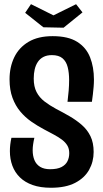

<svg xmlns="http://www.w3.org/2000/svg" viewBox="-20 -875 486 905"><path d="M220.2 10Q170.2 10 133.8 -2.9Q97.4 -15.8 73.7 -39.1Q50 -62.4 38.3 -93.9Q26.6 -125.4 26.6 -162.6Q26.6 -177.6 28.4 -193.5Q30.2 -209.4 33.8 -225.4H142Q138.2 -209.4 136.1 -194.6Q134 -179.8 134 -167Q134 -140.4 142.4 -120.2Q150.8 -100 169.1 -88.7Q187.4 -77.4 216.2 -77.4Q250.2 -77.4 269.9 -87.7Q289.6 -98 298 -115.1Q306.4 -132.2 306.4 -153Q306.4 -174.2 297.3 -189.3Q288.2 -204.4 272.2 -216.5Q256.2 -228.6 234.3 -240.3Q212.4 -252 186.8 -265.6Q156 -282 127.3 -302Q98.6 -322 75.6 -349.4Q52.6 -376.8 38.8 -414.1Q25 -451.4 25 -501Q25 -558.8 47.1 -604.8Q69.2 -650.8 114.3 -677.7Q159.4 -704.6 228.2 -704.6Q301.2 -704.6 343.7 -677.9Q386.2 -651.2 404.5 -605Q422.8 -558.8 422.8 -499.8Q422.8 -482.8 421.3 -465.4Q419.8 -448 417.8 -430.4Q415.8 -412.8 413.2 -395.2H298.2Q301.6 -421.8 303.7 -447.8Q305.8 -473.8 305.8 -497.4Q305.8 -532.2 299 -558.8Q292.2 -585.4 274.6 -600.3Q257 -615.2 224.4 -615.2Q201.4 -615.2 185 -606.8Q168.6 -598.4 158.4 -583.2Q148.2 -568 143.6 -548.1Q139 -528.2 139 -504.6Q139 -467 152.2 -441.3Q165.4 -415.6 189.5 -397Q213.6 -378.4 244.4 -361.8Q277 -345 308.1 -327Q339.2 -309 365.2 -286.5Q391.2 -264 406.3 -233.3Q421.4 -202.6 421.4 -158.8Q421.4 -112.6 399.9 -74.3Q378.4 -36 334 -13Q289.6 10 220.2 10ZM279.6 -744.4 184.4 -746.4 98.6 -814.6 126 -855.4 232 -802.6 338.6 -855.2 368.8 -816.6Z"/></svg>

Font: Truculenta
Style: Regular
Weight: 400
Designer: Ivan Castro, Eva Sanz & Omnibus-Type Team
Foundry: Omnibus-Type
Version: Version 1.002